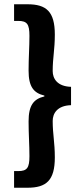

<svg xmlns="http://www.w3.org/2000/svg" viewBox="-20 -728 384 900"><path d="M46 152H109C197 152 237 118 237 10C237 -61 227 -98 227 -161C227 -196 248 -233 313 -235V-321C248 -323 227 -360 227 -395C227 -458 237 -495 237 -566C237 -674 197 -708 109 -708H46V-630H65C107 -630 118 -615 118 -560C118 -506 114 -458 114 -397C114 -321 138 -292 188 -280V-276C138 -264 114 -235 114 -159C114 -98 118 -50 118 4C118 59 107 74 65 74H46Z"/></svg>

Font: Giro Sans Regular
Style: Bold
Weight: 700
Designer: Paul D. Hunt
Foundry: Adobe Systems Incorporated
Version: Version 1.000;PS 1.0;hotconv 1.0.88;makeotf.lib2.5.647800